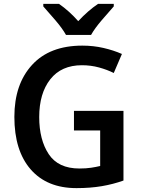

<svg xmlns="http://www.w3.org/2000/svg" viewBox="-20 -959 726 989"><path d="M361 -388V-287H496V-104Q476 -99 449.5 -95Q423 -91 389 -91Q280 -91 231 -165Q182 -239 182 -356Q182 -478 239 -550.5Q296 -623 402 -623Q448 -623 490 -611.5Q532 -600 566 -583L608 -681Q565 -700 513 -712Q461 -724 404 -724Q236 -724 145 -624.5Q54 -525 54 -357Q54 -183 138 -86.5Q222 10 374 10Q445 10 504 0Q563 -10 616 -29V-388ZM566 -939H485Q433 -904 383 -850Q336 -903 284 -939H203V-926Q229 -897 265 -855Q301 -813 320 -779H449Q468 -813 504.5 -855.5Q541 -898 566 -926Z"/></svg>

Font: Noto Sans Display Medium
Style: Regular
Weight: 500
Designer: Monotype Design Team
Foundry: Monotype Imaging Inc.
Version: Version 1.900